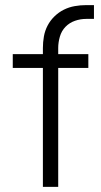

<svg xmlns="http://www.w3.org/2000/svg" viewBox="-20 -732 396 752"><path d="M148 0V-466H30V-520H148V-544Q148 -567 152 -589.5Q156 -612 166.5 -632Q177 -652 193.5 -668Q210 -684 230 -694Q250 -704 272.5 -708Q295 -712 318 -712H348V-658H318Q295 -658 273.5 -650.5Q252 -643 236.5 -627Q221 -611 214.5 -588.5Q208 -566 208 -544V-520H326V-466H208V0Z"/></svg>

Font: Iosevka QP Light
Style: Regular
Weight: 300
Designer: Belleve Invis
Foundry: Belleve Invis
Version: Version 20.0.0; ttfautohint (v1.8.4)